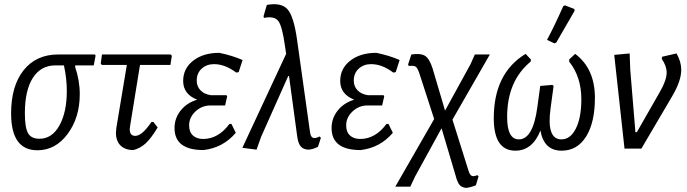

<svg xmlns="http://www.w3.org/2000/svg" viewBox="-20 -723 3342 934"><path d="M162 8Q34 8 34 -171Q34 -305 95 -381.5Q156 -458 263 -458H442L445 -452L436 -405H347L345 -399Q368 -332 368 -265Q368 -151 309 -71.5Q250 8 162 8ZM172 -48Q233 -48 269 -112.5Q305 -177 305 -281Q305 -341 291 -405H250Q179 -405 140 -344.5Q101 -284 101 -172Q101 -102 116.5 -75Q132 -48 172 -48Z M629 7Q589 7 566.5 -15Q544 -37 544 -77L546 -101L597 -407H476L470 -413L476 -458H810L816 -452L809 -407H661L613 -111L611 -95Q611 -62 638 -62Q671 -62 717 -130H726L747 -103Q715 -50 689 -26Q663 -2 629 7Z M970 7Q829 7 829 -100Q829 -148 859 -185.5Q889 -223 939 -238Q871 -265 871 -329Q871 -390 920 -428Q969 -466 1047 -466Q1113 -452 1160 -431L1141 -372L1129 -370Q1075 -411 1021 -411Q985 -411 961 -389Q937 -367 937 -331Q937 -303 955 -284Q973 -265 1005 -260H1082L1085 -254L1075 -210H1004Q962 -210 931 -181Q900 -152 900 -113Q900 -81 918.5 -64Q937 -47 968 -47Q1042 -47 1096 -120H1106L1127 -77Q1065 -4 970 7Z M1228 5 1159 -4 1372 -461 1366 -501Q1353 -595 1334 -620.5Q1315 -646 1264 -636L1262 -644L1278 -699Q1348 -712 1378.5 -678Q1409 -644 1425 -530L1488 -81Q1491 -58 1501.5 -53Q1512 -48 1535 -59L1541 -53L1527 -9Q1502 4 1480 5Q1456 4 1443.5 -10Q1431 -24 1426 -58L1386 -353H1382L1250 -57Z M1734 7Q1593 7 1593 -100Q1593 -148 1623 -185.5Q1653 -223 1703 -238Q1635 -265 1635 -329Q1635 -390 1684 -428Q1733 -466 1811 -466Q1877 -452 1924 -431L1905 -372L1893 -370Q1839 -411 1785 -411Q1749 -411 1725 -389Q1701 -367 1701 -331Q1701 -303 1719 -284Q1737 -265 1769 -260H1846L1849 -254L1839 -210H1768Q1726 -210 1695 -181Q1664 -152 1664 -113Q1664 -81 1682.5 -64Q1701 -47 1732 -47Q1806 -47 1860 -120H1870L1891 -77Q1829 -4 1734 7Z M1903 185 2092 -144 2023 -357Q2012 -392 2002.5 -398.5Q1993 -405 1969 -402L1965 -409L1981 -458Q2028 -465 2049 -450.5Q2070 -436 2085 -388L2145 -185L2268 -409L2290 -458H2363L2181 -141L2259 107Q2265 127 2274 132Q2283 137 2302 129L2308 135L2295 178Q2272 188 2249 191Q2228 190 2216.5 177.5Q2205 165 2196 130L2128 -99L1999 136L1976 185Z M2720 -693 2729 -697 2774 -679 2775 -670Q2711 -558 2686 -516L2677 -512L2641 -529Q2676 -594 2720 -693ZM2487 10Q2382 10 2382 -148Q2382 -367 2537 -461L2563 -433L2561 -423Q2447 -329 2447 -154Q2447 -45 2504 -45Q2573 -45 2594 -202L2608 -305L2667 -310L2673 -305L2658 -194Q2638 -45 2711 -45Q2755 -45 2781.5 -98Q2808 -151 2808 -240Q2808 -349 2749 -423V-434L2778 -461Q2874 -389 2874 -247Q2874 -127 2831 -58.5Q2788 10 2712 10Q2626 10 2609 -88Q2570 10 2487 10Z M3271 -463Q3294 -423 3294 -383Q3294 -330 3250 -255L3100 0H3018L2968 -456L3043 -463L3046 -383L3071 -80H3078L3190 -276Q3223 -333 3223 -370Q3223 -402 3199 -437L3201 -447Z"/></svg>

Font: Alegreya Sans
Style: Italic
Weight: 400
Italic angle: -7°
Designer: Juan Pablo del Peral
Foundry: Huerta Tipografica
Version: Version 2.007